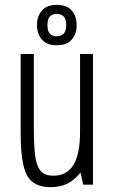

<svg xmlns="http://www.w3.org/2000/svg" viewBox="-20 -759 467 789"><path d="M119 -537H65V-209Q65 -85 91.5 -37.5Q118 10 187 10Q228 10 257 -4.5Q286 -19 311 -50L322 0H362V-537H309V-218Q309 -126 282 -81.5Q255 -37 199 -37Q175 -37 159.5 -46Q144 -55 135 -77Q126 -99 122.5 -137Q119 -175 119 -233ZM213 -573Q255 -573 275 -596.5Q295 -620 295 -656Q295 -692 275 -715.5Q255 -739 213 -739Q172 -739 152 -715.5Q132 -692 132 -656Q132 -620 152 -596.5Q172 -573 213 -573ZM213 -610Q196 -610 185.5 -620Q175 -630 175 -656Q175 -682 185.5 -692Q196 -702 213 -702Q230 -702 241 -692Q252 -682 252 -656Q252 -630 241 -620Q230 -610 213 -610Z"/></svg>

Font: Secuela Light
Style: Regular
Weight: 300
Designer: Fernando Haro
Foundry: deFharo
Version: Version 1.708